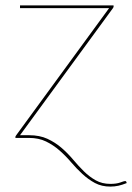

<svg xmlns="http://www.w3.org/2000/svg" viewBox="-20 -510 488 710"><path d="M400 -485Q400 -483.5 399.2 -482.5Q398.5 -481.5 397 -479L54 -10H87.5Q126.5 -10 155.2 3.2Q184 16.5 207.2 36.5Q230.5 56.5 250.2 80Q270 103.5 290.2 123.5Q310.5 143.5 334 156.8Q357.5 170 388 170Q410.5 170 424.8 164.8Q439 159.5 442.5 159.5Q443.5 159.5 445 160Q446.5 160.5 447.5 163.5L448.5 167Q432.5 173.5 418 176.8Q403.5 180 388 180Q356 180 331.2 166.8Q306.5 153.5 284.8 133.5Q263 113.5 243 90Q223 66.5 200.2 46.5Q177.5 26.5 150.2 13.2Q123 0 87.5 0H37V-3Q37 -5.5 37.8 -6.5Q38.5 -7.5 40 -10L383.5 -480H54V-490H400Z"/></svg>

Font: Lato Hairline
Style: Regular
Weight: 100
Designer: Lukasz Dziedzic
Foundry: tyPoland Lukasz Dziedzic
Version: Version 2.007; 2014-02-27